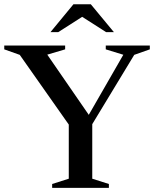

<svg xmlns="http://www.w3.org/2000/svg" viewBox="-30 -904 742 924"><path d="M65 -640 -9.5 -666.5V-685H283.5V-666.5L197.5 -641L414 -327L383.5 -327.5L563.5 -640.5L479 -666.5V-685H691V-666.5L616 -640L414 -306.5V-44L494 -18.5V0H221V-18.5L301 -44V-304.5ZM353 -831H378L250.5 -749.5H213L323.5 -883.5H407L518 -749.5H480.5Z"/></svg>

Font: Newsreader 36pt Medium
Style: Regular
Weight: 500
Designer: Hugues Gentile
Foundry: Production Type
Version: Version 1.003